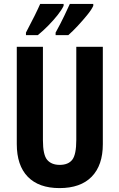

<svg xmlns="http://www.w3.org/2000/svg" viewBox="-20 -1020 611 984"><path d="M507 -281Q507 -173 450 -114.5Q393 -56 285 -56Q179 -56 122.5 -114Q66 -172 66 -282V-780H200V-302Q200 -226 222 -200.5Q244 -175 286 -175Q330 -175 350.5 -201.5Q371 -228 371 -303V-780H507ZM458 -990Q449 -970 426.5 -942.5Q404 -915 378 -887Q352 -859 330 -840H265V-853Q290 -898 309.5 -939Q329 -980 338 -1000H458ZM306 -990Q296 -969 275 -942.5Q254 -916 227.5 -889Q201 -862 174 -840H113V-853Q138 -900 157.5 -939.5Q177 -979 186 -1000H306Z"/></svg>

Font: Noto Sans Malayalam UI ExtraCondensed
Style: Bold
Weight: 700
Width: 2
Designer: Jelle Bosma - Monotype Design Team
Foundry: Monotype Imaging Inc.
Version: Version 2.104; ttfautohint (v1.8.4.7-5d5b)